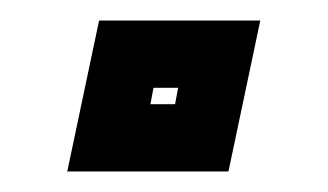

<svg xmlns="http://www.w3.org/2000/svg" viewBox="-20 -167 319 187"><path d="M45.5 0 76.5 -147H233.5L202.5 0ZM126.5 -65.5H150.5L153.5 -81.5H129.5Z"/></svg>

Font: Tourney
Style: Bold Italic
Weight: 700
Italic angle: -12°
Version: Version 1.015